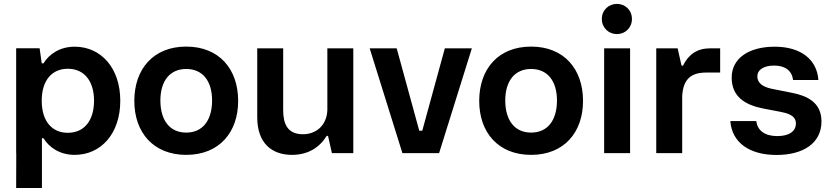

<svg xmlns="http://www.w3.org/2000/svg" viewBox="-20 -772 4201 968"><path d="M356.4 -536.6C283.2 -536.6 228.5 -500.5 199.2 -452.6H190.4L179.7 -528.8H61.5V1H62L61.5 175.8H191.4V-75.2H199.2C228.5 -27.3 283.2 8.8 356.4 8.8C489.3 8.8 586.4 -98.6 586.4 -263.7C586.4 -263.7 586.4 -263.7 586.4 -264.2C586.4 -429.2 489.3 -536.6 356.4 -536.6ZM190.4 -264.2C190.4 -371.6 246.1 -425.3 321.3 -425.3C408.7 -425.3 454.1 -358.9 454.1 -264.2C454.1 -168.9 408.7 -102.5 321.3 -102.5C246.1 -102.5 190.4 -156.2 190.4 -264.2Z M918.9 8.8C1085 8.8 1180.7 -104.5 1180.7 -263.2C1180.7 -423.8 1085 -537.1 918.9 -537.1C752.9 -537.1 657.2 -423.8 657.2 -263.2C657.2 -104.5 752.9 8.8 918.9 8.8ZM788.6 -263.2C788.1 -366.2 838.4 -424.3 918.9 -424.3C999.5 -424.3 1049.8 -366.2 1049.3 -263.2C1048.3 -163.1 1000.5 -103.5 918.9 -103.5C837.4 -103.5 789.6 -163.1 788.6 -263.2Z M1653.3 0H1761.2V-528.3H1630.4V-225.6V-215.8C1626.5 -137.2 1571.8 -95.2 1507.3 -95.2C1427.7 -95.2 1407.7 -149.9 1407.7 -216.8V-528.3H1276.9V-180.7C1276.9 -52.2 1348.1 8.8 1452.1 8.8C1533.7 8.8 1591.3 -28.8 1627 -86.9H1633.8Z M2008.8 0H2193.8L2358.9 -528.3H2222.7L2108.9 -112.8H2093.8L1980 -528.3H1843.8Z M2657.7 8.8C2823.7 8.8 2919.4 -104.5 2919.4 -263.2C2919.4 -423.8 2823.7 -537.1 2657.7 -537.1C2491.7 -537.1 2396 -423.8 2396 -263.2C2396 -104.5 2491.7 8.8 2657.7 8.8ZM2527.3 -263.2C2526.9 -366.2 2577.1 -424.3 2657.7 -424.3C2738.3 -424.3 2788.6 -366.2 2788.1 -263.2C2787.1 -163.1 2739.3 -103.5 2657.7 -103.5C2576.2 -103.5 2528.3 -163.1 2527.3 -263.2Z M3025.9 -528.3V0H3156.7V-528.3ZM3014.2 -676.3C3014.2 -631.8 3048.8 -600.1 3090.3 -600.1C3131.8 -600.1 3166 -631.8 3166 -676.3C3166 -721.2 3131.8 -752.4 3090.3 -752.4C3048.8 -752.4 3014.2 -721.2 3014.2 -676.3Z M3396.5 -528.3H3288.6V0H3419.4V-287.1C3424.3 -377.9 3468.8 -406.2 3541 -406.2H3610.8V-528.3H3560.1C3496.1 -528.3 3452.1 -499 3423.3 -440.9H3416V-441.4Z M3895.5 9.3C4028.3 9.3 4121.6 -49.3 4121.6 -159.7C4121.6 -256.3 4048.3 -289.1 3974.6 -303.7L3874 -323.7C3823.2 -333.5 3798.3 -355 3798.3 -386.2C3798.3 -422.9 3834.5 -441.4 3882.8 -441.4C3939.5 -441.4 3972.7 -415 3978.5 -368.7H4106C4099.1 -471.7 4017.6 -536.6 3885.7 -536.6C3758.3 -536.6 3668.9 -480 3668.9 -380.9C3668.9 -283.2 3738.3 -242.2 3829.1 -224.6L3913.6 -208.5C3946.8 -202.1 3992.7 -191.4 3992.7 -149.9C3992.7 -110.4 3959 -85.9 3898.9 -85.9C3836.9 -85.9 3798.8 -113.3 3793 -161.6H3662.1C3669.9 -54.7 3756.3 9.3 3895.5 9.3Z"/></svg>

Font: Wand UI Pro Bold
Style: Regular
Weight: 700
Designer: Andreas Faust
Version: Version 1.003;FEAKit 1.0